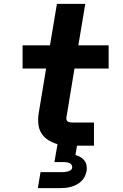

<svg xmlns="http://www.w3.org/2000/svg" viewBox="-20 -755 640 995"><path d="M176 220 190 137H305Q312 137 319 136Q326 135 333 133Q340 131 346.5 126.5Q353 122 354 115Q355 107 351.5 100.5Q348 94 342 91Q336 88 328.5 86.5Q321 85 313 85H262L278 -8Q253 -15 231 -28.5Q209 -42 195.5 -63Q182 -84 179 -110.5Q176 -137 180 -165L219 -400H97V-520H239L275 -735H422L386 -520H543V-400H366L324 -145Q323 -139 325 -133.5Q327 -128 332 -125Q337 -122 343 -121Q349 -120 355 -120H467V0H379L371 48Q384 52 396.5 59Q409 66 417.5 77Q426 88 428.5 102.5Q431 117 429 131Q426 146 419.5 159.5Q413 173 401.5 184Q390 195 376.5 202Q363 209 348.5 213Q334 217 319.5 218.5Q305 220 291 220Z"/></svg>

Font: Iosevka SS04 Hv Ex Obl
Style: Regular
Weight: 900
Width: 7
Italic angle: -9°
Monospace: yes
Designer: Belleve Invis
Foundry: Belleve Invis
Version: Version 19.0.0; ttfautohint (v1.8.4)